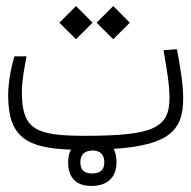

<svg xmlns="http://www.w3.org/2000/svg" viewBox="-20 -490 626 630"><path d="M280.3 120.1C328.6 120.1 362.3 95.7 362.3 41.5C362.3 24.4 358.9 10.3 353 -1.5C537.1 -13.7 581.1 -63.5 581.1 -167.5C581.1 -213.9 571.8 -268.6 560.5 -328.6L516.6 -325.2C528.3 -255.9 536.1 -211.9 536.1 -168.5C536.1 -69.8 482.9 -44.4 258.3 -44.4C97.2 -44.4 51.8 -64.9 51.8 -187.5C51.8 -227.5 60.5 -268.1 66.9 -305.2H27.3C18.6 -277.8 6.8 -223.1 6.8 -177.7C6.8 -42 64.5 -3.9 212.9 1C207 12.2 203.6 25.9 203.6 41.5C203.6 92.8 229 120.1 280.3 120.1ZM229.5 -361.3 283.7 -415.5 229.5 -470.2 174.8 -415.5ZM351.6 -361.3 405.8 -415.5 351.6 -470.2 296.9 -415.5ZM282.2 79.1C255.9 79.1 243.7 67.9 243.7 41.5C243.7 16.1 259.3 3.9 284.2 3.9C310.1 3.9 322.3 18.6 322.3 43C322.3 68.4 307.6 79.1 282.2 79.1Z"/></svg>

Font: Cascadia Mono PL ExtraLight
Style: Regular
Weight: 200
Monospace: yes
Designer: Aaron Bell
Foundry: Saja Typeworks
Version: Version 2404.023